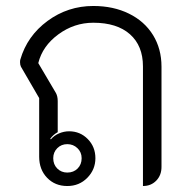

<svg xmlns="http://www.w3.org/2000/svg" viewBox="-20 -613 627 642"><path d="M111 -89V-285L50 -390Q47 -396 47 -405Q47 -411 48 -414Q71 -493 139 -543Q207 -593 292 -593Q359 -593 411 -567.5Q463 -542 491.5 -496Q520 -450 520 -390V-55Q520 -27 502.5 -9Q485 9 458 9V-391Q458 -460 414.5 -498.5Q371 -537 292 -537Q228 -537 175 -498Q122 -459 108 -402L167 -302Q173 -291 173 -275V-171Q158 -163 148 -149L150 -147Q161 -160 177.5 -167Q194 -174 211 -174Q248 -174 273.5 -148Q299 -122 299 -84Q299 -46 272 -18.5Q245 9 205 9Q164 9 137.5 -18.5Q111 -46 111 -89ZM253 -84Q253 -104 239 -117.5Q225 -131 205 -131Q185 -131 171.5 -117.5Q158 -104 158 -84Q158 -63 171.5 -49.5Q185 -36 205 -36Q226 -36 239.5 -49.5Q253 -63 253 -84Z"/></svg>

Font: K2D ExtraLight
Style: Regular
Weight: 275
Designer: Katatrad Aksorn Co.,Ltd.
Foundry: Cadson Demak Co.,Ltd.
Version: Version 1.000; ttfautohint (v1.6)